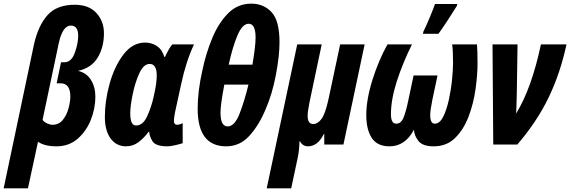

<svg xmlns="http://www.w3.org/2000/svg" viewBox="-80 -791 3121 1051"><path d="M153 -135 242 -556Q263 -651 308 -651Q348 -651 348 -595Q348 -554 329.5 -502Q311 -450 271 -450H254L230 -335H252Q305 -335 305 -262Q305 -236 295.5 -199.5Q286 -163 264.5 -135.5Q243 -108 207 -108Q194 -108 177.5 -115.5Q161 -123 153 -135ZM73 240 128 -15Q164 10 229 10Q297 10 344.5 -31Q392 -72 417 -134.5Q442 -197 442 -262Q442 -315 417.5 -354Q393 -393 347 -403Q420 -419 454.5 -475.5Q489 -532 489 -609Q489 -675 447.5 -720Q406 -765 329 -765Q231 -765 180 -708Q129 -651 106 -548L-60 240Z M733 -69H737Q737 -48 754 -19Q771 10 837 10Q851 10 876 4.5Q901 -1 920 -7V-117Q903 -108 890 -108Q872 -108 872 -129Q872 -145 878 -176L912 -332Q938 -454 982 -548H863Q844 -525 823 -479H820Q807 -521 778 -539.5Q749 -558 715 -558Q646 -558 596.5 -493.5Q547 -429 520.5 -334.5Q494 -240 494 -151Q494 -76 525.5 -33Q557 10 610 10Q647 10 677 -12Q707 -34 733 -69ZM633 -171Q633 -209 646 -273.5Q659 -338 682.5 -389.5Q706 -441 739 -441Q778 -441 778 -378Q778 -358 774.5 -331Q771 -304 760 -257Q749 -207 726 -155.5Q703 -104 664 -104Q633 -104 633 -171Z M1374 -193Q1410 -275 1430 -380Q1450 -485 1450 -560Q1450 -678 1406.5 -724.5Q1363 -771 1296 -771Q1221 -771 1168.5 -718Q1116 -665 1081.5 -581.5Q1047 -498 1028 -407Q1002 -292 1002 -196Q1002 10 1158 10Q1233 10 1285.5 -48Q1338 -106 1374 -193ZM1281 -661Q1319 -661 1319 -586Q1319 -560 1314.5 -523Q1310 -486 1302 -437H1172Q1193 -534 1220 -597.5Q1247 -661 1281 -661ZM1127 -174Q1127 -198 1132.5 -237Q1138 -276 1148 -328H1280Q1260 -244 1232.5 -171.5Q1205 -99 1166 -99Q1127 -99 1127 -174Z M1514 240 1550 71Q1555 47 1557 24.5Q1559 2 1559 -17H1562Q1577 10 1607 10Q1629 10 1651 -4.5Q1673 -19 1693 -58H1695V0H1800L1916 -548H1782L1719 -252Q1701 -168 1680 -140Q1659 -112 1634 -112Q1604 -112 1604 -158Q1604 -172 1607 -189.5Q1610 -207 1614 -230L1681 -548H1547L1380 240Z M2320 -606Q2340 -633 2372 -682Q2404 -731 2421 -759L2423 -769H2301Q2294 -747 2272 -694.5Q2250 -642 2238 -619L2235 -606ZM2186 -81Q2187 -50 2210 -20Q2233 10 2294 10Q2365 10 2411.5 -36Q2458 -82 2485 -153Q2512 -224 2523 -302.5Q2534 -381 2534 -445Q2534 -514 2531 -548H2395Q2400 -516 2400 -447Q2400 -411 2394.5 -355.5Q2389 -300 2377 -245Q2365 -190 2346 -152Q2327 -114 2300 -114Q2275 -114 2275 -160Q2275 -174 2278 -195.5Q2281 -217 2287 -246L2315 -378H2184L2156 -246Q2142 -178 2128.5 -146Q2115 -114 2089 -114Q2060 -114 2060 -165Q2060 -246 2092 -345.5Q2124 -445 2175 -548H2041Q1992 -460 1958.5 -353Q1925 -246 1925 -161Q1925 -82 1955 -36Q1985 10 2052 10Q2138 10 2186 -81Z M2752 0Q2860 -126 2923.5 -258Q2987 -390 3021 -548H2881Q2830 -307 2745 -169Q2747 -196 2747.5 -225.5Q2748 -255 2749 -283L2753 -548H2616L2620 0Z"/></svg>

Font: Noto Sans UI Condensed ExtraBold
Style: Italic
Weight: 800
Width: 3
Designer: Monotype Design Team
Foundry: Monotype Imaging Inc.
Version: 1.001